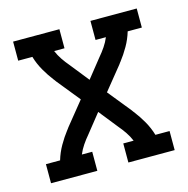

<svg xmlns="http://www.w3.org/2000/svg" viewBox="-83 -600 667 681"><g transform="rotate(-15 250.0 -260.0)"><path d="M23 0V-70H75Q83 -97 97 -121.5Q111 -146 128 -168L129 -169Q130 -171 131.5 -172.5Q133 -174 134 -176L202 -260L134 -344Q133 -346 131.5 -347.5Q130 -349 129 -351L128 -352Q111 -374 97 -398.5Q83 -423 75 -450H23V-520H193V-450H155Q162 -433 172.5 -417.5Q183 -402 195 -388L250 -319L305 -388Q317 -402 327.5 -417.5Q338 -433 345 -450H307V-520H477V-450H425Q417 -423 403 -398.5Q389 -374 372 -352L371 -351Q370 -349 368.5 -347.5Q367 -346 366 -344L298 -260L366 -176Q367 -174 368.5 -172.5Q370 -171 371 -169L372 -168Q389 -146 403 -121.5Q417 -97 425 -70H477V0H307V-70H345Q338 -87 327.5 -102.5Q317 -118 305 -132L250 -201L195 -132Q183 -118 172.5 -102.5Q162 -87 155 -70H193V0Z"/></g></svg>

Font: Iosevka Curly Slab
Style: Regular
Weight: 400
Monospace: yes
Designer: Belleve Invis
Foundry: Belleve Invis
Version: Version 22.1.2; ttfautohint (v1.8.4)